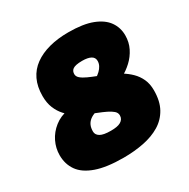

<svg xmlns="http://www.w3.org/2000/svg" viewBox="-162 -857 997 1014"><g transform="rotate(-30 336.0 -350.0)"><path d="M308 10Q205 10 141.5 -12.5Q78 -35 49.5 -75.5Q21 -116 21 -170Q21 -213 40 -252Q59 -291 94.5 -319Q130 -347 177 -355L298 -272Q278 -266 264 -255Q250 -244 243 -228.5Q236 -213 236 -191Q236 -171 255.5 -159Q275 -147 321 -147Q340 -147 355 -149.5Q370 -152 380.5 -158Q391 -164 396.5 -173Q402 -182 402 -194Q402 -210 389 -221.5Q376 -233 354.5 -243.5Q333 -254 306 -264.5Q279 -275 250.5 -287.5Q222 -300 195 -317Q168 -334 146.5 -357.5Q125 -381 112 -412.5Q99 -444 99 -486Q99 -543 119 -585Q139 -627 177 -654.5Q215 -682 267.5 -696Q320 -710 385 -710Q475 -710 530.5 -688.5Q586 -667 612 -630Q638 -593 638 -546Q638 -504 620.5 -469Q603 -434 574.5 -407.5Q546 -381 512 -363L390 -427Q406 -437 418 -448.5Q430 -460 437 -473.5Q444 -487 444 -502Q444 -523 425.5 -533Q407 -543 373 -543Q351 -543 337 -540Q323 -537 315.5 -531.5Q308 -526 305 -518.5Q302 -511 302 -503Q302 -488 315.5 -476.5Q329 -465 352 -454.5Q375 -444 403.5 -433Q432 -422 463 -409Q494 -396 522.5 -379Q551 -362 574 -339.5Q597 -317 610.5 -287.5Q624 -258 624 -219Q624 -153 599.5 -109Q575 -65 532 -39Q489 -13 431.5 -1.5Q374 10 308 10Z"/></g></svg>

Font: Georama ExtraCondensed Thin Black
Style: Italic
Weight: 900
Italic angle: -9°
Version: Version 1.001